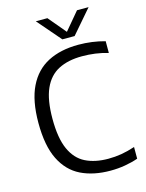

<svg xmlns="http://www.w3.org/2000/svg" viewBox="-138 -1029 853 1121"><g transform="rotate(-15 288.0 -468.0)"><path d="M387.5 9.5Q285.5 9.5 210.2 -27.2Q135 -64 93.8 -147Q52.5 -230 52.5 -368.5Q52.5 -502.5 93.5 -586.5Q134.5 -670.5 211.2 -710Q288 -749.5 395.5 -749.5Q478 -749.5 555.5 -728V-657Q516.5 -668.5 477.8 -673.8Q439 -679 398.5 -679Q314.5 -679 256.2 -649Q198 -619 168 -551.5Q138 -484 138 -370.5Q138 -253.5 168.5 -185.8Q199 -118 256.2 -89.5Q313.5 -61 393.5 -61Q434.5 -61 473 -67.5Q511.5 -74 555.5 -88.5V-18Q518.5 -5 476.2 2.2Q434 9.5 387.5 9.5ZM314 -804 191.5 -946H261.5L351 -839.5L440.5 -946H510.5L388 -804Z"/></g></svg>

Font: Encode Sans
Style: Regular
Weight: 400
Designer: Multiple Designers
Foundry: Impallari Type
Version: Version 3.002; ttfautohint (v1.8.3) -l 8 -r 50 -G 200 -x 14 